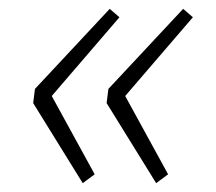

<svg xmlns="http://www.w3.org/2000/svg" viewBox="-20 -487 489 434"><path d="M228 -467 250 -448 97 -270 194 -93 167 -73 55 -254 59 -286ZM394 -467 416 -448 263 -270 360 -93 333 -73 221 -254 225 -286Z"/></svg>

Font: Bitter Pro Light
Style: Italic
Weight: 300
Italic angle: -9°
Designer: Sol Matas, and Bitter project Authors
Foundry: Sol Matas
Version: Version 1.010